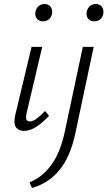

<svg xmlns="http://www.w3.org/2000/svg" viewBox="-20 -646 535 955"><path d="M100 5Q82 5 69.5 -3Q57 -11 53.5 -27.5Q50 -44 55 -70L137 -413H190L112 -82Q108 -64 111 -53Q114 -42 128 -42Q144 -42 162.5 -56Q181 -70 204 -94L224 -70Q191 -35 160 -15Q129 5 100 5ZM194 -540Q181 -540 171.5 -546Q162 -552 158 -562.5Q154 -573 156 -586Q159 -603 171 -614.5Q183 -626 201 -626Q215 -626 224 -619.5Q233 -613 237 -602.5Q241 -592 239 -578Q236 -561 224 -550.5Q212 -540 194 -540ZM302 10 392 -413H446L355 16Q330 134 275.5 200Q221 266 139 289L127 261Q191 235 235.5 174Q280 113 302 10ZM449 -540Q436 -540 426.5 -546Q417 -552 413 -562.5Q409 -573 411 -586Q414 -603 426 -614.5Q438 -626 456 -626Q470 -626 479 -619.5Q488 -613 492 -602.5Q496 -592 494 -578Q491 -561 479 -550.5Q467 -540 449 -540Z"/></svg>

Font: Ysabeau Office Light
Style: Italic
Weight: 300
Italic angle: -12°
Designer: Christian Thalmann (Catharsis Fonts)
Version: Version 2.001;gftools[0.9.30]; featfreeze: tnum,lnum,ss02